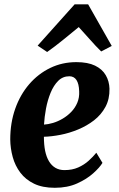

<svg xmlns="http://www.w3.org/2000/svg" viewBox="-20 -859 550 890"><path d="M455 -104Q442 -82.5 412.2 -55.8Q382.5 -29 337.8 -8.8Q293 11.5 234 11.5Q177 11.5 137.8 -7.5Q98.5 -26.5 74.2 -58.8Q50 -91 39 -131Q28 -171 27.5 -212.5Q27.5 -289.5 50.5 -354.8Q73.5 -420 115.2 -468.5Q157 -517 212.8 -544Q268.5 -571 334 -571Q387 -571 420.5 -554.8Q454 -538.5 470.2 -510.5Q486.5 -482.5 487.5 -448Q488.5 -400 468.8 -363.5Q449 -327 415.8 -301.2Q382.5 -275.5 342 -258.8Q301.5 -242 260.2 -234Q219 -226 183.5 -225Q183.5 -188.5 189.2 -160Q195 -131.5 207 -111.5Q219 -91.5 237 -81Q255 -70.5 278.5 -70.5Q315 -70.5 342.5 -82.8Q370 -95 390.8 -113.8Q411.5 -132.5 426.5 -151ZM301.5 -505.5Q271 -505.5 249.8 -484.2Q228.5 -463 214.5 -428.8Q200.5 -394.5 193.2 -355.5Q186 -316.5 184 -281.5Q203 -282.5 225.8 -289.2Q248.5 -296 270.2 -308.8Q292 -321.5 310 -340Q328 -358.5 338.2 -382.5Q348.5 -406.5 347 -436Q346 -470.5 334.5 -488Q323 -505.5 301.5 -505.5ZM198.5 -618 154.5 -647.5 326 -839H388.5L498 -646L449 -620.5Q423 -646 397.2 -675.5Q371.5 -705 345 -733.5Q309 -704 272.2 -674Q235.5 -644 198.5 -618Z"/></svg>

Font: Merriweather Light 18pt ExtraBold
Style: Italic
Weight: 800
Italic angle: -7.8°
Version: Version 2.101